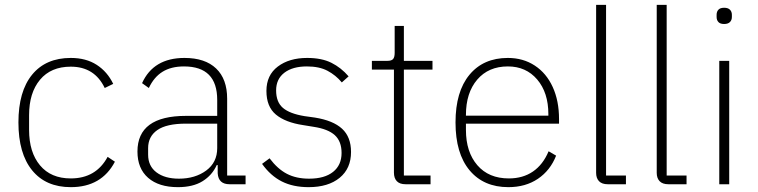

<svg xmlns="http://www.w3.org/2000/svg" viewBox="-20 -760 3126 792"><path d="M56 -255Q56 -383 112.5 -452Q169 -521 272 -521Q335 -521 379 -492.5Q423 -464 447 -414L412 -397Q370 -485 272 -485Q190 -485 145 -431Q100 -377 100 -285V-224Q100 -132 145 -78Q190 -24 272 -24Q376 -24 424 -113L454 -93Q399 12 272 12Q169 12 112.5 -57.5Q56 -127 56 -255Z M547 -135Q547 -282 747 -282H876V-348Q876 -486 739 -486Q686 -486 650.5 -464Q615 -442 594 -397L566 -417Q613 -521 741 -521Q826 -521 871.5 -477.5Q917 -434 917 -353V-36H993V0H927Q881 0 878 -45V-79H874Q855 -37 815.5 -12.5Q776 12 714 12Q635 12 591 -26.5Q547 -65 547 -135ZM876 -149V-250H747Q667 -250 629 -223.5Q591 -197 591 -149V-122Q591 -75 625.5 -49Q660 -23 718 -23Q785 -23 830.5 -56.5Q876 -90 876 -149Z M1061 -84 1092 -107Q1125 -63 1163.5 -43Q1202 -23 1255 -23Q1319 -23 1354 -51Q1389 -79 1389 -129Q1389 -177 1361 -202.5Q1333 -228 1273 -237L1230 -244Q1157 -255 1118 -287.5Q1079 -320 1079 -385Q1079 -450 1126 -485.5Q1173 -521 1247 -521Q1307 -521 1347 -501Q1387 -481 1418 -445L1390 -420Q1365 -450 1331 -468Q1297 -486 1246 -486Q1187 -486 1153 -460Q1119 -434 1119 -387Q1119 -339 1147 -315Q1175 -291 1236 -281L1279 -275Q1354 -263 1391 -229Q1428 -195 1428 -133Q1428 -65 1381 -26.5Q1334 12 1253 12Q1189 12 1142.5 -11.5Q1096 -35 1061 -84Z M1653 0Q1629 0 1617 -12.5Q1605 -25 1605 -48V-473H1514V-509H1578Q1595 -509 1601.5 -516.5Q1608 -524 1608 -542V-653H1646V-509H1764V-473H1646V-36H1756V0Z M1859 -255Q1859 -382 1916.5 -451.5Q1974 -521 2075 -521Q2138 -521 2186 -489.5Q2234 -458 2260 -401Q2286 -344 2286 -269V-250H1902V-224Q1902 -133 1949 -78.5Q1996 -24 2079 -24Q2137 -24 2178.5 -52.5Q2220 -81 2243 -136L2274 -118Q2250 -57 2199 -22.5Q2148 12 2077 12Q1975 12 1917 -57.5Q1859 -127 1859 -255ZM1902 -283H2242V-289Q2242 -378 2196 -432Q2150 -486 2075 -486Q1995 -486 1948.5 -431.5Q1902 -377 1902 -286Z M2487 0Q2463 0 2451 -12.5Q2439 -25 2439 -47V-740H2480V-36H2562V0Z M2737 0Q2713 0 2701 -12.5Q2689 -25 2689 -47V-740H2730V-36H2812V0Z M2936 -690V-699Q2936 -712 2943.5 -720Q2951 -728 2967 -728Q2983 -728 2991 -720Q2999 -712 2999 -699V-690Q2999 -677 2991 -669Q2983 -661 2967 -661Q2951 -661 2943.5 -669Q2936 -677 2936 -690ZM2988 0H2947V-509H2988Z"/></svg>

Font: Anuphan ExtraLight
Style: Regular
Weight: 200
Designer: Cadson Demak
Version: Version 3.001